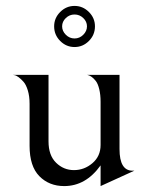

<svg xmlns="http://www.w3.org/2000/svg" viewBox="-20 -617 504 649"><path d="M163 -528Q163 -556 183.5 -576.5Q204 -597 232 -597Q260 -597 280.5 -576.5Q301 -556 301 -528Q301 -499 280.5 -478.5Q260 -458 232 -458Q204 -458 183.5 -478.5Q163 -499 163 -528ZM261.5 -499.5Q274 -512 274 -528Q274 -544 261.5 -556Q249 -568 232 -568Q215 -568 202.5 -556Q190 -544 190 -528Q190 -512 202.5 -499.5Q215 -487 232 -487Q249 -487 261.5 -499.5ZM320 -58Q270 12 197 12Q146 12 113 -21.5Q80 -55 80 -124V-266Q80 -292 74 -311.5Q68 -331 59.5 -340.5Q51 -350 43 -356Q35 -362 29 -363L23 -364H144V-139Q144 -92 169.5 -67Q195 -42 230 -42Q265 -42 292.5 -65.5Q320 -89 320 -127V-273Q320 -297 315.5 -315.5Q311 -334 304 -343Q297 -352 290 -357Q283 -362 278 -363L274 -364H384V-113Q384 -40 428 -40H434L320 12Z"/></svg>

Font: Bellefair
Style: Regular
Weight: 400
Designer: Nick Shinn, Liron Lavi Turkenic
Foundry: Shinntype
Version: Version 1.003;PS 001.003;hotconv 1.0.88;makeotf.lib2.5.64775